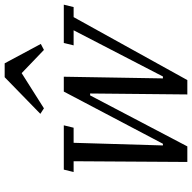

<svg xmlns="http://www.w3.org/2000/svg" viewBox="-20 -782 803 802"><g transform="rotate(-90 381.0 -381.5)"><path d="M108 -475H63L73 -516H258L248 -475H185L174 -102H181L399 -516H461L454 -102H462L655 -475H592L602 -516H762L752 -475H710L447 0H387L391 -406H383L170 0H105ZM306 -614 459 -763H517L598 -612L573 -599L476 -692L329 -599Z"/></g></svg>

Font: IBM Plex Serif
Style: Italic
Weight: 400
Italic angle: -14°
Designer: Mike Abbink, Paul van der Laan, Pieter van Rosmalen
Foundry: Bold Monday
Version: Version 3.001